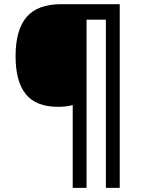

<svg xmlns="http://www.w3.org/2000/svg" viewBox="-20 -780 695 927"><path d="M558.1 127H491.2V-685.1H397.9V127H331.1V-272.9Q300.8 -264.2 259.8 -264.2Q154.3 -264.2 104.7 -325.2Q55.2 -386.2 55.2 -508.8Q55.2 -635.7 108.4 -697.8Q161.6 -759.8 274.9 -759.8H558.1Z"/></svg>

Font: Sahel SemiBold FD
Style: SemiBold-FD
Weight: 600
Foundry: Saber Rastikerdar (saber.rastikerdar@gmail.com)
Version: Version 3.3.0